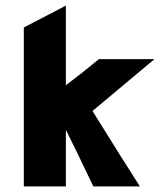

<svg xmlns="http://www.w3.org/2000/svg" viewBox="-20 -665 577 685"><path d="M531 -454 310 -269Q435 -68 479 0H313Q249 -134 215 -202V0H65V-567L215 -645V-361Q265 -398 333 -454Z"/></svg>

Font: Tajawal Black
Style: Regular
Weight: 900
Designer: Boutros Fonts
Foundry: Created by Boutros International 2017
Version: Version 1.700